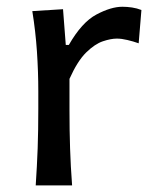

<svg xmlns="http://www.w3.org/2000/svg" viewBox="-20 -560 472 580"><path d="M87.9 0Q91.8 -58.1 93.8 -112.3Q95.7 -166.5 95.7 -231.9V-284.7Q95.7 -342.8 91.6 -404.3Q87.4 -465.8 77.6 -526.4L170.4 -532.2L178.7 -424.3H188Q227.1 -492.7 271.2 -516.1Q315.4 -539.6 349.6 -539.6Q363.8 -539.6 378.7 -537.4Q393.6 -535.2 407.2 -529.8L398.9 -429.2Q382.3 -435.1 364.7 -439.2Q347.2 -443.4 333 -443.4Q314.9 -443.4 290.8 -435.3Q266.6 -427.2 240.2 -401.4Q213.9 -375.5 189.9 -321.8V-227.5Q189.9 -165.5 191.7 -111.8Q193.4 -58.1 197.8 0Z"/></svg>

Font: Pinar-FD Medium
Style: Regular
Weight: 500
Designer: Amin Abedi
Version: Version 3.000